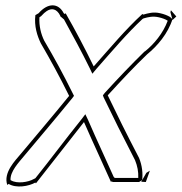

<svg xmlns="http://www.w3.org/2000/svg" viewBox="-20 -658 673 711"><path d="M111 -602C106 -561 118 -525 131 -498C167 -436 201 -374 236 -303C170 -222 118 -161 56 -87C38 -65 -9 -19 7 27L12 23C40 40 86 32 111 18L113 21C173 -55 231 -130 291 -206C325 -128 371 -30 391 16C391 16 394 13 394 13C394 13 397 16 397 16H495L508 8L506 14C510 -17 506 -46 495 -73C447 -165 413 -234 379 -305C431 -362 478 -412 525 -457C562 -487 602 -533 619 -588L620 -586L610 -595C600 -601 587 -606 573 -609C548 -615 529 -609 511 -604L507 -606C444 -548 390 -483 327 -412C295 -478 259 -546 223 -609C223 -609 220 -606 220 -606C220 -606 216 -609 216 -609C196 -648 157 -648 123 -609ZM19 9C17 -23 50 -57 68 -79C130 -153 182 -214 248 -295L254 -303L250 -311C215 -382 180 -446 144 -507C132 -531 124 -562 126 -594L132 -598L134 -600C140 -607 147 -613 153 -617C171 -629 190 -626 203 -600V-598L217 -586C250 -526 283 -465 313 -404L322 -385L337 -403C397 -471 450 -534 508 -588L512 -590C530 -595 546 -599 568 -594C581 -591 592 -587 600 -582L601 -581C584 -535 550 -494 517 -468L515 -467C468 -421 420 -371 368 -314L361 -305L364 -297C398 -226 433 -156 480 -65C489 -43 493 -22 492 1H405L401 -3C379 -53 337 -142 306 -214L296 -235L280 -214C222 -142 168 -69 111 2L105 5C84 17 43 23 21 10ZM611 -613 613 -620 633 -597 619 -584ZM522 -18 535 -26 520 16 503 15Z"/></svg>

Font: Snowfall
Style: BlkOlObl
Weight: 900
Designer: Jasper
Foundry: Cannot Into Space Fonts
Version: Version 0.9